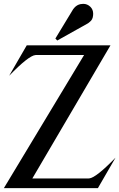

<svg xmlns="http://www.w3.org/2000/svg" viewBox="-20 -972 617 992"><path d="M266.1 -772.9 357.9 -924.3Q359.4 -926.8 364.7 -932.6Q377.4 -946.8 396 -950.7Q403.3 -952.1 410.2 -952.1Q431.6 -952.1 447.3 -936.5Q461.4 -922.4 461.4 -900.9Q461.4 -897 460.9 -892.1Q459 -870.1 443.8 -858.9L435.5 -852.1L275.9 -762.7ZM0 0 414.6 -688H169.4L162.6 -687.5Q127.9 -684.1 27.3 -580.6L118.2 -737.8H550.8L147 -49.8H434.6L441.4 -50.3Q476.1 -53.7 576.7 -157.2L485.8 0Z"/></svg>

Font: Modern Antiqua
Style: Regular
Weight: 500
Version: Version 1.0